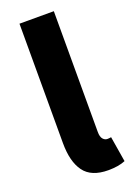

<svg xmlns="http://www.w3.org/2000/svg" viewBox="-155 -857 640 928"><g transform="rotate(-20 165.5 -393.0)"><path d="M234.4 13.7Q147.5 13.7 109.9 -37.6Q72.3 -88.9 72.3 -184.6V-798.8H249V-177.7Q249 -152.3 258.8 -141.1Q268.6 -129.9 281.2 -129.9Q291 -129.9 300.8 -131.8L322.3 -1Q287.1 13.7 234.4 13.7Z"/></g></svg>

Font: Bpmf Zihi Sans Heavy
Style: Heavy
Weight: 900
Foundry: But Ko
Version: Version 1.320